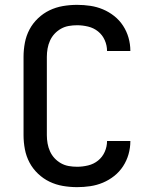

<svg xmlns="http://www.w3.org/2000/svg" viewBox="-20 -763 640 791"><path d="M298 8Q268 8 239 3Q210 -2 184 -14.5Q158 -27 136.5 -47.5Q115 -68 101.5 -93.5Q88 -119 82.5 -148Q77 -177 77 -206V-529Q77 -558 82.5 -587Q88 -616 101.5 -641.5Q115 -667 136.5 -687.5Q158 -708 184 -720.5Q210 -733 239 -738Q268 -743 298 -743Q325 -743 352 -739Q379 -735 404 -724.5Q429 -714 450.5 -697Q472 -680 487 -657Q502 -634 509.5 -607.5Q517 -581 517 -554Q517 -553 517 -553Q517 -553 517 -553H421Q421 -553 421 -553Q421 -553 421 -553Q421 -576 411.5 -597.5Q402 -619 384 -633.5Q366 -648 343 -653.5Q320 -659 298 -659Q280 -659 263 -656Q246 -653 231 -644.5Q216 -636 204.5 -623.5Q193 -611 186 -595.5Q179 -580 176 -563Q173 -546 173 -529V-206Q173 -189 176 -172Q179 -155 186 -139.5Q193 -124 204.5 -111.5Q216 -99 231 -90.5Q246 -82 263 -79Q280 -76 298 -76Q320 -76 343 -81.5Q366 -87 384 -101.5Q402 -116 411.5 -137.5Q421 -159 421 -182Q421 -182 421 -182Q421 -182 421 -182H517Q517 -182 517 -182Q517 -182 517 -181Q517 -154 509.5 -127.5Q502 -101 487 -78Q472 -55 450.5 -38Q429 -21 404 -10.5Q379 0 352 4Q325 8 298 8Z"/></svg>

Font: Iosevka SS04 Medium Extended
Style: Regular
Weight: 500
Width: 7
Monospace: yes
Designer: Belleve Invis
Foundry: Belleve Invis
Version: Version 19.0.0; ttfautohint (v1.8.4)